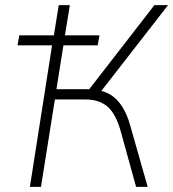

<svg xmlns="http://www.w3.org/2000/svg" viewBox="-20 -725 672 745"><path d="M96 0 182 -549H48L55 -588H189L208 -705H251L232 -588H366L359 -549H226L199 -379H339L314 -363L579 -705H632L363 -359L351 -376Q384 -373 409.5 -357Q435 -341 454 -311.5Q473 -282 485 -239L553 0H508L450 -210Q431 -281 398.5 -310Q366 -339 312 -339H193L139 0Z"/></svg>

Font: Nunito Sans 10pt SemiCondensed ExtraLight
Style: Italic
Weight: 250
Width: 4
Italic angle: -9°
Designer: Vernon Adams
Foundry: Vernon Adams
Version: Version 3.101;gftools[0.9.27]